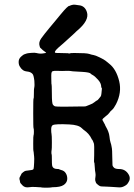

<svg xmlns="http://www.w3.org/2000/svg" viewBox="-20 -802 590 844"><path d="M430 -275 442 -253Q442 -251 445 -246Q459 -222 461 -203Q463 -184 466 -175.5Q469 -167 470 -160Q471 -153 472 -149Q473 -145 473.5 -112.5Q474 -80 474.5 -75.5Q475 -71 481 -65Q487 -59 504 -59Q532 -59 546 -34Q556 -16 543 2Q539 9 533 12.5Q527 16 527 16Q515 23 500.5 21.5Q486 20 478 20Q470 20 461.5 19Q453 18 439 18Q425 18 420.5 16.5Q416 15 409 9Q402 3 402 1.5Q402 0 400.5 -3Q399 -6 399 -7Q399 -8 398.5 -11.5Q398 -15 399.5 -24Q401 -33 399.5 -41.5Q398 -50 397.5 -54Q397 -58 397 -62L395 -87Q392 -83 394 -120Q395 -166 392.5 -172Q390 -178 388 -183Q386 -188 385 -188Q384 -188 383 -191Q372 -215 348 -231Q343 -235 339 -239Q325 -253 285 -255Q224 -258 212 -252Q205 -248 205 -233.5Q205 -219 206.5 -213Q208 -207 208 -176.5Q208 -146 207 -142.5Q206 -139 206 -132Q206 -125 207 -123.5Q208 -122 208 -102Q208 -82 209 -76Q211 -59 234 -59Q241 -59 240.5 -58Q240 -57 245 -56Q250 -55 255.5 -52.5Q261 -50 265 -46Q273 -37 275 -25Q279 -2 260 11Q246 21 211 21Q208 21 204 22Q200 23 182.5 23Q165 23 162.5 22Q160 21 151.5 21Q143 21 136 20Q120 19 108 21Q90 24 79.5 13.5Q69 3 68.5 -0.5Q68 -4 67 -9Q63 -19 69 -27L73 -35L74 -37Q75 -39 75 -39Q75 -39 77 -41Q82 -46 83 -46Q84 -46 84 -46.5Q84 -47 87.5 -49Q91 -51 95 -51.5Q99 -52 103 -52.5Q107 -53 114 -54Q126 -55 127.5 -59.5Q129 -64 130 -86Q131 -108 130 -113.5Q129 -119 128.5 -128Q128 -137 127 -137.5Q126 -138 126 -172Q126 -206 127.5 -207.5Q129 -209 129 -223Q129 -237 127.5 -238.5Q126 -240 126 -304.5Q126 -369 127.5 -369Q129 -369 129 -390.5Q129 -412 130 -414Q133 -426 131 -447Q128 -472 123 -477Q115 -486 100.5 -487.5Q86 -489 79.5 -495Q73 -501 73 -501Q73 -501 67.5 -509Q62 -517 62 -530Q62 -543 72 -552.5Q82 -562 89 -564Q96 -566 98 -567Q100 -568 116.5 -569.5Q133 -571 140 -569Q155 -565 168.5 -567Q182 -569 183 -570Q183 -571 175 -576.5Q167 -582 163 -586.5Q159 -591 157.5 -591.5Q156 -592 154 -600Q149 -616 161 -633Q173 -650 197.5 -679.5Q222 -709 225 -712.5Q228 -716 246 -738Q279 -778 285 -776Q285 -776 289.5 -778Q294 -780 295.5 -780Q297 -780 300.5 -781Q304 -782 312 -781Q320 -780 326 -779Q353 -777 362 -749Q374 -713 319 -667Q316 -665 315 -663.5Q314 -662 308.5 -657Q303 -652 291 -641Q279 -630 275 -626.5Q271 -623 259 -612Q247 -601 237 -593Q216 -574 223 -570Q225 -569 236 -569H240L280 -568Q279 -567 284 -567Q289 -567 289 -568Q289 -569 309 -569Q360 -569 372 -565Q384 -561 391.5 -560Q399 -559 418.5 -549.5Q438 -540 444 -535Q450 -530 460 -522Q491 -498 504 -445Q516 -395 490 -344Q480 -325 472.5 -319Q465 -313 461 -306.5Q457 -300 443.5 -290Q430 -280 430 -275ZM262 -333 334 -334H340Q341 -334 349 -334Q357 -334 360.5 -336Q364 -338 375.5 -342Q387 -346 395.5 -353Q404 -360 406.5 -360.5Q409 -361 414.5 -368Q420 -375 422.5 -378Q425 -381 426 -392Q429 -416 427 -416Q425 -416 425 -420Q425 -436 411 -451.5Q397 -467 388.5 -471.5Q380 -476 379 -478Q375 -484 343 -486Q311 -488 308 -488Q305 -488 300 -488.5Q295 -489 289 -490Q283 -491 270.5 -490.5Q258 -490 253 -490Q248 -490 232 -490.5Q216 -491 211.5 -489Q207 -487 206 -480.5Q205 -474 205.5 -455.5Q206 -437 206 -434Q208 -430 208 -389Q208 -348 212.5 -342Q217 -336 222 -334.5Q227 -333 262 -333Z"/></svg>

Font: TT2020 Style E
Style: Regular
Weight: 400
Version: Version 00.2